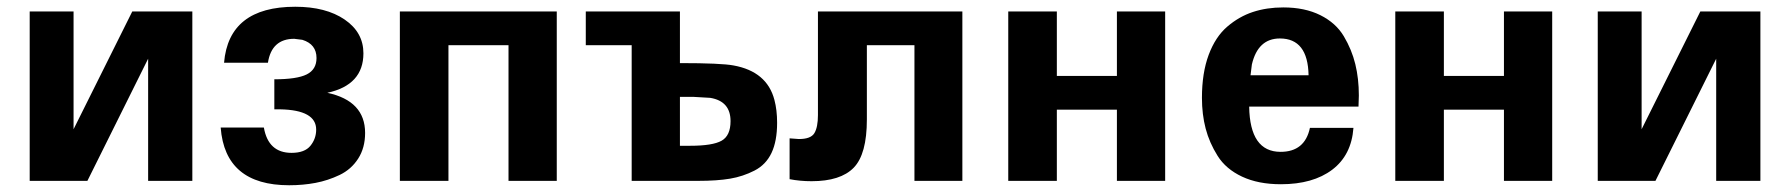

<svg xmlns="http://www.w3.org/2000/svg" viewBox="-20 -536 5305 569"><path d="M550 0H419V-362L239 0H68V-502H198V-153L372 -502H550Z M855 -516Q946 -516 1001.5 -478Q1057 -440 1057 -378Q1057 -284 950 -261Q1062 -237 1062 -142Q1062 -98 1041.5 -66Q1021 -34 986.5 -17.5Q952 -1 915 6Q878 13 837 13Q647 13 634 -158H762Q775 -83 844 -83Q883 -83 900 -104Q917 -125 917 -152Q917 -210 810 -212H793V-301Q860 -301 889 -315.5Q918 -330 918 -364Q918 -405 876 -418L852 -421Q785 -421 774 -350H644Q658 -516 855 -516Z M1630 0H1487V-402H1309V0H1165V-502H1630Z M2283 -172Q2283 -118 2266.5 -83Q2250 -48 2216 -30.5Q2182 -13 2143.5 -6.5Q2105 0 2049 0H1852V-402H1716V-502H1995V-349Q2117 -349 2154 -342Q2253 -324 2275 -240Q2283 -210 2283 -172ZM2025 -104Q2092 -104 2118.5 -119Q2145 -134 2145 -177Q2145 -236 2085 -246L2034 -249H1995V-104Z M2348 -124Q2383 -124 2393.5 -141.5Q2404 -159 2404 -195V-502H2832V0H2690V-402H2549V-182Q2549 -79 2510 -39Q2471 1 2385 1Q2351 1 2320 -5V-126L2347 -124Z M3433 0H3290V-211H3112V0H2968V-502H3112V-311H3290V-502H3433Z M3783 -514Q3847 -514 3893 -491Q3939 -468 3962.5 -428.5Q3986 -389 3996.5 -346Q4007 -303 4007 -253L4006 -221V-220H3682Q3684 -86 3775 -86Q3847 -86 3862 -157H3991Q3985 -76 3928 -33Q3871 10 3776 10Q3709 10 3661 -12.5Q3613 -35 3588.5 -74Q3564 -113 3553 -155Q3542 -197 3542 -246Q3542 -320 3562 -373.5Q3582 -427 3617 -457Q3652 -487 3693 -500.5Q3734 -514 3783 -514ZM3858 -313Q3856 -422 3773 -422Q3708 -422 3690 -345L3686 -313Z M4580 0H4437V-211H4259V0H4115V-502H4259V-311H4437V-502H4580Z M5197 0H5066V-362L4886 0H4715V-502H4845V-153L5019 -502H5197Z"/></svg>

Font: cwTeXHei
Style: Medium
Weight: 500
Version: Version 1.17